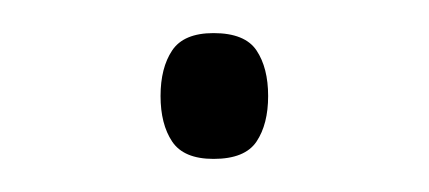

<svg xmlns="http://www.w3.org/2000/svg" viewBox="-20 -87 259 116"><path d="M77 -29Q77 -46 84 -56.5Q91 -67 109 -67Q128 -67 135 -56.5Q142 -46 142 -29Q142 -12 135 -1.5Q128 9 109 9Q91 9 84 -1.5Q77 -12 77 -29Z"/></svg>

Font: Noto Sans Gurmukhi SemiCondensed ExtraLight
Style: Regular
Weight: 200
Width: 4
Designer: Jelle Bosma - Monotype Design Team
Foundry: Monotype Imaging Inc.
Version: Version 2.004; ttfautohint (v1.8.4.7-5d5b)